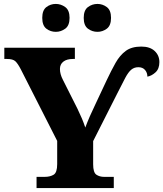

<svg xmlns="http://www.w3.org/2000/svg" viewBox="-20 -957 831 977"><path d="M166 0V-57H207Q235 -57 253 -68Q271 -79 271 -122V-240L86 -604Q71 -633 58.5 -645Q46 -657 15 -657H2V-714H361V-657H351Q320 -657 302.5 -643.5Q285 -630 285 -606Q285 -580 300 -551L374 -404Q388 -375 397 -353.5Q406 -332 414 -308Q424 -335 437.5 -366Q451 -397 468 -432L522 -547Q546 -598 568 -637Q590 -676 620 -698Q650 -720 699 -720Q743 -720 767 -697.5Q791 -675 791 -641Q791 -607 771.5 -589Q752 -571 730 -567Q730 -587 718 -601Q706 -615 684 -615Q663 -615 648 -602.5Q633 -590 617.5 -561Q602 -532 577 -482L454 -239V-121Q454 -79 470.5 -68Q487 -57 510 -57H559V0ZM476 -795Q449 -795 427.5 -811Q406 -827 406 -866Q406 -905 427.5 -921Q449 -937 476 -937Q502 -937 523.5 -921Q545 -905 545 -866Q545 -827 523.5 -811Q502 -795 476 -795ZM264 -795Q237 -795 216 -811Q195 -827 195 -866Q195 -905 216 -921Q237 -937 264 -937Q290 -937 312 -921Q334 -905 334 -866Q334 -827 312 -811Q290 -795 264 -795Z"/></svg>

Font: Noto Serif ExtraBold
Style: Regular
Weight: 800
Designer: Monotype Design Team
Foundry: Monotype Imaging Inc.
Version: Version 2.014